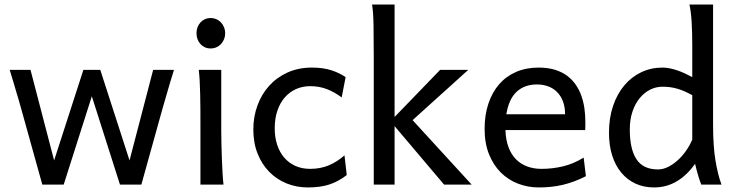

<svg xmlns="http://www.w3.org/2000/svg" viewBox="-20 -801 3192 833"><path d="M415 -498 542 -105 644.5 -498H734.9Q726.1 -470.2 719.5 -448Q712.9 -425.8 707 -405.5Q701.2 -385.3 695.6 -366Q689.9 -346.7 683.6 -324.7L593.3 0H500.5L378.4 -383.3L256.3 0H163.6L73.2 -324.7Q67.9 -344.2 62.3 -363.3Q56.6 -382.3 50.5 -402.8Q44.4 -423.3 37.6 -446.8Q30.8 -470.2 22 -498H112.3L214.8 -105L341.8 -498Z M832.5 -656.7Q832.5 -670.4 836.9 -682.4Q841.3 -694.3 849.4 -703.4Q857.4 -712.4 868.7 -717.5Q879.9 -722.7 893.6 -722.7Q907.2 -722.7 918.9 -717.5Q930.7 -712.4 939 -703.4Q947.3 -694.3 952.1 -682.4Q957 -670.4 957 -656.7Q957 -643.1 952.1 -631.1Q947.3 -619.1 939 -610.1Q930.7 -601.1 918.9 -595.9Q907.2 -590.8 893.6 -590.8Q879.9 -590.8 868.7 -595.9Q857.4 -601.1 849.4 -610.1Q841.3 -619.1 836.9 -631.1Q832.5 -643.1 832.5 -656.7ZM939.9 -231.9Q939.9 -208.5 940.7 -176.5Q941.4 -144.5 942.6 -111.8Q943.8 -79.1 945.6 -49.3Q947.3 -19.5 949.7 0H849.6V-258.8Q849.6 -294.4 849.4 -329.1Q849.1 -363.8 848.4 -394.8Q847.7 -425.8 846.2 -452.4Q844.7 -479 842.3 -498H939.9Z M1484.4 -41.5Q1465.8 -27.3 1447.5 -17.3Q1429.2 -7.3 1409.2 -0.7Q1389.2 5.9 1366.2 9Q1343.3 12.2 1315.9 12.2Q1266.6 12.2 1223.6 -5.1Q1180.7 -22.5 1148.4 -55.2Q1116.2 -87.9 1097.7 -134.3Q1079.1 -180.7 1079.1 -239.3Q1079.1 -294.4 1096.9 -343.3Q1114.7 -392.1 1147.7 -428.7Q1180.7 -465.3 1227.8 -486.6Q1274.9 -507.8 1333 -507.8Q1381.8 -507.8 1417.2 -496.3Q1452.6 -484.9 1479.5 -466.3L1462.4 -378.4Q1429.2 -402.8 1396.5 -415Q1363.8 -427.2 1325.7 -427.2Q1293 -427.2 1264.9 -414.8Q1236.8 -402.3 1216.1 -378.9Q1195.3 -355.5 1183.6 -321.3Q1171.9 -287.1 1171.9 -244.1Q1171.9 -204.6 1182.6 -172.4Q1193.4 -140.1 1213.4 -116.9Q1233.4 -93.8 1261.7 -81.1Q1290 -68.4 1325.7 -68.4Q1370.1 -68.4 1406.2 -83.5Q1442.4 -98.6 1474.6 -127Z M1601.6 0V-551.8Q1601.6 -630.9 1600.6 -690.2Q1599.6 -749.5 1594.2 -781.2H1691.9V-293.5L1889.6 -498H2011.7L1770 -279.8L2026.4 0H1906.7L1691.9 -253.9V0Z M2172.9 -236.8Q2174.3 -193.8 2186.3 -162.1Q2198.2 -130.4 2219 -109.6Q2239.7 -88.9 2267.8 -78.6Q2295.9 -68.4 2329.1 -68.4Q2376.5 -68.4 2421.9 -79.1Q2467.3 -89.8 2512.2 -117.2L2522 -36.6Q2496.1 -23.4 2471.2 -14.2Q2446.3 -4.9 2421.4 1Q2396.5 6.8 2370.8 9.5Q2345.2 12.2 2316.9 12.2Q2270 12.2 2227.5 -4.2Q2185.1 -20.5 2152.8 -52.5Q2120.6 -84.5 2101.6 -131.8Q2082.5 -179.2 2082.5 -241.7Q2082.5 -302.2 2098.9 -351.3Q2115.2 -400.4 2145.5 -435.3Q2175.8 -470.2 2219.2 -489Q2262.7 -507.8 2316.9 -507.8Q2356.9 -507.8 2387.7 -498.3Q2418.5 -488.8 2440.9 -471.9Q2463.4 -455.1 2478.5 -432.6Q2493.7 -410.2 2502.7 -384.3Q2511.7 -358.4 2515.6 -330.3Q2519.5 -302.2 2519.5 -274.9V-255.9Q2519.5 -243.7 2519 -236.8ZM2309.6 -434.6Q2255.9 -434.6 2221.7 -403.1Q2187.5 -371.6 2176.8 -305.2H2431.6Q2431.6 -336.4 2422.6 -360.6Q2413.6 -384.8 2397.2 -401.4Q2380.9 -418 2358.4 -426.3Q2335.9 -434.6 2309.6 -434.6Z M2983.4 -388.2Q2965.3 -397.9 2949.7 -404.8Q2934.1 -411.6 2918.9 -416Q2903.8 -420.4 2888.2 -422.6Q2872.6 -424.8 2854 -424.8Q2826.2 -424.8 2800.8 -412.1Q2775.4 -399.4 2755.6 -375.5Q2735.8 -351.6 2724.1 -317.1Q2712.4 -282.7 2712.4 -239.3Q2712.4 -153.8 2741.5 -109.9Q2770.5 -65.9 2834.5 -65.9Q2856.9 -65.9 2879.2 -77.1Q2901.4 -88.4 2921.1 -106.4Q2940.9 -124.5 2957 -147.7Q2973.1 -170.9 2983.4 -195.3ZM3073.7 -258.8Q3073.7 -166.5 3084.2 -103.8Q3094.7 -41 3110.4 0H3022.5Q3017.1 -12.7 3009.5 -37.8Q3002 -63 2995.6 -90.3Q2960.4 -40.5 2916 -14.2Q2871.6 12.2 2817.4 12.2Q2772.5 12.2 2736.6 -4.6Q2700.7 -21.5 2675 -52.5Q2649.4 -83.5 2635.7 -127.2Q2622.1 -170.9 2622.1 -224.6Q2622.1 -289.6 2639.9 -341.8Q2657.7 -394 2689 -430.9Q2720.2 -467.8 2762.5 -487.8Q2804.7 -507.8 2854 -507.8Q2869.6 -507.8 2886.5 -504.4Q2903.3 -501 2920.2 -495.1Q2937 -489.3 2953.1 -481.7Q2969.2 -474.1 2983.4 -466.3V-603Q2983.4 -662.1 2980.7 -706.3Q2978 -750.5 2971.2 -781.2H3073.7Z"/></svg>

Font: Andika Afr
Style: Regular
Weight: 400
Designer: Victor Gaultney, Annie Olsen, Julie Remington, Don Collingsworth, Eric Hays, Becca Hirsbrunner
Foundry: SIL International
Version: Version 5.000